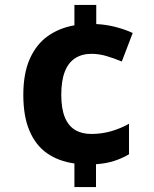

<svg xmlns="http://www.w3.org/2000/svg" viewBox="-20 -744 621 774"><path d="M368 -647Q409 -645 447 -635Q485 -625 515 -611L471 -496Q440 -509 409.5 -518Q379 -527 349 -527Q310 -527 282.5 -509Q255 -491 241 -454.5Q227 -418 227 -362Q227 -306 241.5 -271Q256 -236 283 -220Q310 -204 348 -204Q390 -204 428 -215Q466 -226 500 -245V-122Q473 -106 441 -95.5Q409 -85 367 -82V10H280V-85Q216 -94 170 -126Q124 -158 99 -216.5Q74 -275 74 -361Q74 -448 100 -506.5Q126 -565 172 -598Q218 -631 280 -642V-724H368Z"/></svg>

Font: Noto Sans Symbols
Style: Bold
Weight: 700
Version: Version 2.002